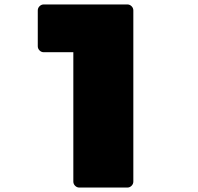

<svg xmlns="http://www.w3.org/2000/svg" viewBox="-20 -720 890 864"><path d="M553 124H337Q326 124 318 116Q310 108 310 97V-485H177Q166 -485 158 -493Q150 -501 150 -512V-673Q150 -684 158 -692Q166 -700 177 -700H553Q564 -700 572 -692Q580 -684 580 -673V97Q580 108 572 116Q564 124 553 124Z"/></svg>

Font: Rubik Mono One
Style: Regular
Weight: 400
Designer: Hubert and Fischer with Elvire Volk Leonovitch (Cyrillic Expansion: Cyreal)
Foundry: Hubert and Fischer with Elvire Volk Leonovitch
Version: Version 2.000